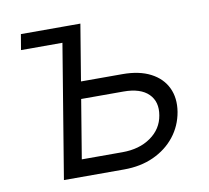

<svg xmlns="http://www.w3.org/2000/svg" viewBox="-65 -601 732 672"><g transform="rotate(-10 301.5 -264.5)"><path d="M41 -474.1 50.3 -529.3H227.1L217.8 -474.1ZM217.3 -329.6H376Q435.5 -329.6 475.6 -308.8Q515.6 -288.1 533.2 -251.2Q550.8 -214.4 543 -166Q534.7 -117.2 505.1 -79.8Q475.6 -42.5 429.2 -21.2Q382.8 0 323.7 0H109.9L197.3 -529.3H261.7L184.1 -60.5H328.6Q388.7 -60.5 429.4 -89.1Q470.2 -117.7 478 -165Q486.3 -212.4 457.8 -240.7Q429.2 -269 369.1 -269H207.5Z"/></g></svg>

Font: Inter 24pt Light
Style: Italic
Weight: 300
Italic angle: -9.3988°
Designer: Rasmus Andersson
Foundry: rsms
Version: Version 4.001;git-66647c0bb